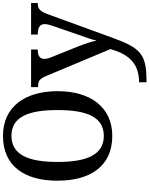

<svg xmlns="http://www.w3.org/2000/svg" viewBox="123 -888 1005 1291"><g transform="rotate(-90 625.5 -242.5)"><path d="M357 10C550 10 658 -137 658 -358C658 -580 550 -725 358 -725C154 -725 56 -580 56 -359C56 -137 154 10 357 10ZM357 -47C230 -47 182 -162 182 -358C182 -554 230 -668 358 -668C485 -668 531 -554 531 -358C531 -162 485 -47 357 -47ZM718 190V240H729C911 240 950 197 1020 3L1172 -414C1194 -476 1210 -491 1248 -491H1251V-536H1039V-491H1042C1086 -491 1109 -477 1109 -444C1109 -433 1105 -415 1100 -400L1033 -205C1022 -173 1005 -130 998 -95C993 -126 974 -182 955 -229L883 -408C878 -422 875 -435 875 -446C875 -478 896 -491 935 -491H938V-536H685V-489H689C725 -489 741 -479 758 -439L941 -2C909 109 854 190 718 190Z"/></g></svg>

Font: Noto Serif Medium
Style: Regular
Weight: 500
Designer: Monotype Design Team
Foundry: Monotype Imaging Inc.
Version: Version 2.013